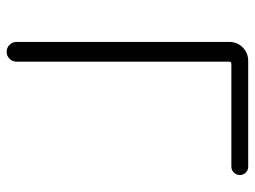

<svg xmlns="http://www.w3.org/2000/svg" viewBox="-115 -654 769 579"><g transform="rotate(90 269.5 -364.5)"><path d="M106.4 -30.3V-670.9Q106.4 -695.3 123 -711.9Q139.6 -728.5 164.1 -728.5H482.4Q493.2 -728.5 500.5 -721.2Q507.8 -713.9 507.8 -703.6Q507.8 -693.4 500.5 -685.5Q493.2 -677.7 482.4 -677.7H172.9Q166 -677.7 166 -670.9V-30.3Q166 -17.6 157.2 -8.8Q148.4 0 136.2 0Q124 0 115.2 -8.8Q106.4 -17.6 106.4 -30.3Z"/></g></svg>

Font: Gen Jyuu Gothic Light
Style: Regular
Weight: 200
Designer: [Source Han Sans]
Ryoko NISHIZUKA  (kana & ideographs); Paul D. Hunt (Latin, Greek & Cyrillic); Wenlong ZHANG  (bopomofo
Version: Version 1.002.20150607